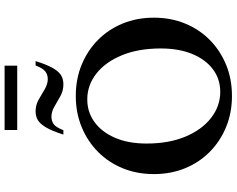

<svg xmlns="http://www.w3.org/2000/svg" viewBox="-117 -903 1030 836"><g transform="rotate(-90 398.0 -485.0)"><path d="M398 10Q325 10 263 -15.5Q201 -41 155 -86.5Q109 -132 83.5 -194Q58 -256 58 -330Q58 -404 83.5 -466Q109 -528 155 -573.5Q201 -619 263 -644.5Q325 -670 398 -670Q472 -670 534 -644.5Q596 -619 642 -573.5Q688 -528 713.5 -466Q739 -404 739 -330Q739 -256 713.5 -194Q688 -132 642 -86.5Q596 -41 534 -15.5Q472 10 398 10ZM416 -41Q472 -41 514.5 -73Q557 -105 581 -163Q605 -221 605 -300Q605 -397 575.5 -469Q546 -541 495.5 -580.5Q445 -620 383 -620Q328 -620 284.5 -588.5Q241 -557 216 -499Q191 -441 191 -362Q191 -265 221 -193Q251 -121 302.5 -81Q354 -41 416 -41ZM230 -724Q246 -774 261.5 -800Q277 -826 293.5 -835.5Q310 -845 331 -845Q359 -845 382.5 -831.5Q406 -818 428 -805Q450 -792 472 -792Q490 -792 504 -802Q518 -812 531 -845H550Q534 -794 518.5 -768Q503 -742 486.5 -733Q470 -724 449 -724Q421 -724 397.5 -737Q374 -750 352 -763Q330 -776 308 -776Q290 -776 276 -766.5Q262 -757 249 -724ZM250 -925V-980H530V-925Z"/></g></svg>

Font: Spectral SC SemiBold
Style: Regular
Weight: 600
Designer: Jean-Baptiste Levee
Foundry: Production Type
Version: Version 2.001